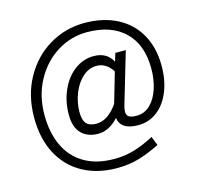

<svg xmlns="http://www.w3.org/2000/svg" viewBox="-129 -858 1243 1206"><g transform="rotate(-15 493.0 -255.0)"><path d="M632 -158Q625 -136 625 -117Q625 -94 640 -84Q655 -74 690 -74Q742 -74 779.5 -111Q817 -148 836 -208Q855 -268 855 -337Q855 -493 767 -577.5Q679 -662 522 -662Q418 -662 328.5 -606.5Q239 -551 185 -452Q131 -353 131 -228Q131 -114 170.5 -28.5Q210 57 289.5 104.5Q369 152 486 152Q554 152 615.5 133.5Q677 115 745 79L768 137Q694 174 629 193Q564 212 486 212Q362 212 266.5 160.5Q171 109 117.5 9.5Q64 -90 64 -228Q64 -372 126 -484.5Q188 -597 293 -659.5Q398 -722 522 -722Q644 -722 734.5 -675Q825 -628 873.5 -541Q922 -454 922 -337Q922 -243 892 -169.5Q862 -96 808 -55Q754 -14 685 -14Q628 -14 596.5 -34.5Q565 -55 560 -94Q499 -27 428 -27Q359 -27 319 -68Q279 -109 279 -189Q279 -277 312 -350Q345 -423 401 -464.5Q457 -506 524 -506Q610 -506 646 -437L662 -490H730ZM629 -379Q588 -442 527 -442Q476 -442 435.5 -405.5Q395 -369 372 -311Q349 -253 348 -191Q348 -136 368.5 -113.5Q389 -91 433 -91Q472 -91 507.5 -115.5Q543 -140 572 -183Z"/></g></svg>

Font: Biryani Light
Style: Regular
Weight: 300
Designer: Dan Reynolds and Mathieu Réguer
Foundry: Dan Reynolds and Mathieu Réguer
Version: Version 1.004; ttfautohint (v1.1) -l 5 -r 5 -G 72 -x 0 -D la